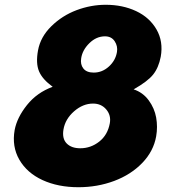

<svg xmlns="http://www.w3.org/2000/svg" viewBox="-20 -764 734 799"><path d="M419.9 -744.1Q490.2 -744.1 546.4 -717.8Q602.5 -691.4 631.3 -641.4Q660.2 -591.3 648.9 -527.8Q640.1 -482.4 617.4 -453.9Q594.7 -425.3 536.1 -392.1Q574.7 -379.4 598.9 -346.4Q623 -313.5 629.9 -274.7Q636.7 -235.8 629.9 -196.8Q619.1 -134.8 572 -85.9Q524.9 -37.1 455.1 -11Q385.3 15.1 306.2 15.1Q221.7 15.1 157 -14.6Q92.3 -44.4 60.5 -99.4Q28.8 -154.3 41 -223.1Q50.8 -274.9 92.3 -326.9Q133.8 -378.9 199.2 -402.8Q156.2 -434.1 142.3 -467.5Q128.4 -501 138.2 -554.2Q148.4 -610.4 193.6 -654.8Q238.8 -699.2 298.6 -721.7Q358.4 -744.1 419.9 -744.1ZM417 -612.8Q380.9 -612.8 352.1 -584.5Q323.2 -556.2 317.9 -522Q313.5 -496.1 326.9 -479Q340.3 -461.9 370.1 -461.9Q405.3 -461.9 433.1 -487.1Q460.9 -512.2 466.8 -547.9Q470.7 -571.8 457.3 -592.3Q443.8 -612.8 417 -612.8ZM367.2 -333Q325.2 -333 288.3 -300.8Q251.5 -268.6 244.1 -225.1Q237.8 -187 257.6 -167Q277.3 -147 314 -147Q357.9 -147 393.1 -174.8Q428.2 -202.6 437 -251Q442.9 -284.2 422.1 -308.6Q401.4 -333 367.2 -333Z"/></svg>

Font: Stilu Bold
Style: Italic
Weight: 700
Italic angle: -10°
Designer: Genilson Lima Santos
Foundry: Genilson Lima Santos
Version: Version 1.200;PS 001.200;hotconv 1.0.88;makeotf.lib2.5.64775